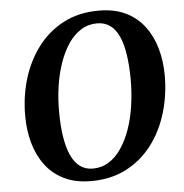

<svg xmlns="http://www.w3.org/2000/svg" viewBox="-54 -805 829 866"><g transform="rotate(-5 361.0 -371.5)"><path d="M324 10Q253.5 10 202 -15.2Q150.5 -40.5 117.8 -84.5Q85 -128.5 69 -186Q53 -243.5 53 -308Q52.5 -394 76.2 -473.8Q100 -553.5 147 -616.5Q194 -679.5 263.5 -716.2Q333 -753 424.5 -753Q496 -753 547.2 -727.8Q598.5 -702.5 631.2 -658.5Q664 -614.5 679.8 -558Q695.5 -501.5 696 -438.5Q696.5 -351.5 673 -270.8Q649.5 -190 602.5 -127Q555.5 -64 485.8 -27Q416 10 324 10ZM337 -45.5Q376.5 -45.5 409 -65.8Q441.5 -86 466.2 -122.8Q491 -159.5 508 -208.2Q525 -257 533.2 -314Q541.5 -371 541.5 -432Q541 -495 533.5 -544.2Q526 -593.5 510.5 -627.5Q495 -661.5 470.5 -679Q446 -696.5 411.5 -696.5Q372 -696.5 339.5 -676.2Q307 -656 282.2 -619.8Q257.5 -583.5 240.5 -535Q223.5 -486.5 215 -430.2Q206.5 -374 207 -314Q207 -250 215 -200Q223 -150 238.8 -115.5Q254.5 -81 279 -63.2Q303.5 -45.5 337 -45.5Z"/></g></svg>

Font: Merriweather 24pt
Style: Bold Italic
Weight: 700
Italic angle: -7.8°
Designer: Eben Sorkin
Foundry: Eben Sorkin
Version: Version 2.101